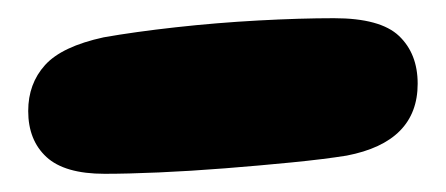

<svg xmlns="http://www.w3.org/2000/svg" viewBox="-20 53 490 211"><path d="M95 244Q51 244 31 225.5Q11 207 11 175Q11 145 29.5 124.5Q48 104 94 94Q128 88 173 83Q218 78 264 75.5Q310 73 347 73Q398 73 418.5 92.5Q439 112 439 145Q439 209 361 224Q336 228 300.5 231.5Q265 235 227 238Q189 241 154.5 242.5Q120 244 95 244Z"/></svg>

Font: DynaPuff Condensed
Style: Bold
Weight: 700
Width: 3
Designer: Toshi Omagari, Jennifer Daniel
Foundry: Google Fonts
Version: Version 2.000; ttfautohint (v1.8.4.7-5d5b)